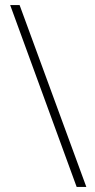

<svg xmlns="http://www.w3.org/2000/svg" viewBox="-20 -734 375 754"><path d="M57 -714H20L281 0H319Z"/></svg>

Font: Noto Sans Arabic UI Cn XLt
Style: Regular
Weight: 200
Width: 3
Designer: Monotype Design Team, Nadine Chahine and Nizar Qandah
Foundry: Monotype Imaging Inc.
Version: Version 2.010